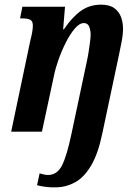

<svg xmlns="http://www.w3.org/2000/svg" viewBox="-20 -565 582 824"><path d="M224 239Q202 240 180 237.5Q158 235 139 230L150 179Q156 181 167 183.5Q178 186 186 186Q224 186 245 147Q266 108 287 8L353 -303Q357 -321 360.5 -343.5Q364 -366 366.5 -386Q369 -406 369 -417Q369 -434 363 -450Q357 -466 340 -466Q321 -466 301 -442.5Q281 -419 263 -383.5Q245 -348 231.5 -310Q218 -272 212 -242L160 0H28L111 -395Q115 -409 118 -426Q121 -443 121 -455Q121 -474 110 -480Q99 -486 76 -486H66L76 -536H259L251 -439H254Q291 -493 328 -519Q365 -545 414 -545Q450 -545 470.5 -530Q491 -515 499.5 -491.5Q508 -468 508 -442Q508 -416 501.5 -383.5Q495 -351 489 -322L419 8Q401 95 371 145.5Q341 196 303 217Q265 238 224 239Z"/></svg>

Font: Noto Serif ExtraCondensed
Style: Bold Italic
Weight: 700
Width: 2
Italic angle: -12°
Designer: Monotype Design Team
Foundry: Monotype Imaging Inc.
Version: Version 2.013; ttfautohint (v1.8.4.7-5d5b)